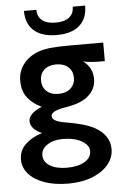

<svg xmlns="http://www.w3.org/2000/svg" viewBox="-61 -714 631 1000"><g transform="rotate(-5 255.0 -214.0)"><path d="M246 10Q196 10 164.5 31.5Q133 53 133 85Q133 120 166.5 140.5Q200 161 255 161Q314 161 348.5 140Q383 119 383 85Q383 54 345 32Q307 10 246 10ZM332 -303Q332 -338 308.5 -359Q285 -380 245 -380Q206 -380 183 -359Q160 -338 160 -303Q160 -269 182.5 -247.5Q205 -226 245 -226Q285 -226 308.5 -247.5Q332 -269 332 -303ZM500 -472V-375H470Q426 -375 387 -383Q436 -347 436 -287Q436 -254 419.5 -228Q403 -202 375 -185Q351 -171 323.5 -163.5Q296 -156 258 -150Q199 -138 199 -114Q199 -99 216.5 -89.5Q234 -80 273 -74Q319 -66 353.5 -56.5Q388 -47 417 -32Q453 -13 474 16.5Q495 46 495 85Q495 127 466 163.5Q437 200 382.5 222Q328 244 255 244Q183 244 129.5 224.5Q76 205 48 172Q20 139 20 98Q20 50 55 17.5Q90 -15 141 -30Q82 -57 82 -98Q82 -137 152 -167Q110 -185 81 -220Q52 -255 52 -311Q52 -360 81 -398Q110 -436 162 -455Q191 -465 229.5 -468.5Q268 -472 330 -472ZM263 -532Q186 -532 144.5 -568Q103 -604 103 -672H168Q168 -636 192.5 -616.5Q217 -597 263 -597Q309 -597 333.5 -616.5Q358 -636 358 -672H423Q423 -604 381.5 -568Q340 -532 263 -532Z"/></g></svg>

Font: Madhuban Medium
Style: Regular
Weight: 500
Designer: jaikishan Patel
Foundry: MagicType
Version: Version 1.000